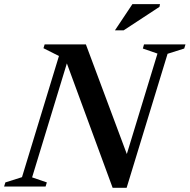

<svg xmlns="http://www.w3.org/2000/svg" viewBox="-44 -886 902 912"><path d="M570.5 -122 540 -94 704 -631.5 634.5 -655.5 640 -675H837L831 -655.5L752 -630.5L557.5 6H491L262 -616.5L284 -619L108.5 -43.5L178.5 -19.5L172.5 0H-24.5L-18.5 -19.5L60.5 -44.5L236 -620L162.5 -657L168 -675H364ZM502 -742 585 -866.5H716L713.5 -853.5L543.5 -742Z"/></svg>

Font: Newsreader 24pt SemiBold
Style: Italic
Weight: 600
Italic angle: -17°
Designer: Hugues Gentile
Foundry: Production Type
Version: Version 1.003